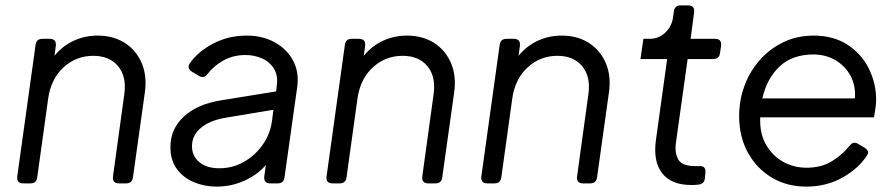

<svg xmlns="http://www.w3.org/2000/svg" viewBox="-20 -680 3322 712"><path d="M66 0Q41 0 44 -26L112 -514Q115 -536 137 -536H164Q190 -536 187 -510L182 -473Q211 -509 252.5 -528.5Q294 -548 342 -548Q400 -548 442.5 -521Q485 -494 505.5 -446Q526 -398 517 -336L473 -22Q470 0 448 0H421Q396 0 399 -26L441 -331Q450 -396 418 -434.5Q386 -473 326 -473Q263 -473 216.5 -431Q170 -389 159 -317L118 -22Q115 0 93 0Z M783 12Q739 12 700 -4Q661 -20 636.5 -52.5Q612 -85 612 -134Q612 -202 662 -248Q712 -294 800 -308L1004 -341L1006 -359Q1012 -399 996 -425Q980 -451 951.5 -463.5Q923 -476 890 -476Q846 -476 810 -456.5Q774 -437 750 -406Q737 -387 717 -399L692 -414Q671 -427 685 -447Q717 -491 772.5 -519.5Q828 -548 895 -548Q953 -548 998 -523.5Q1043 -499 1066.5 -456Q1090 -413 1082 -356L1035 -22Q1032 0 1010 0H982Q957 0 960 -26L966 -68Q935 -32 886.5 -10Q838 12 783 12ZM692 -138Q692 -101 719.5 -78.5Q747 -56 793 -56Q843 -56 885 -80Q927 -104 955 -144.5Q983 -185 989 -234L994 -273L814 -243Q757 -233 724.5 -205.5Q692 -178 692 -138Z M1213 0Q1188 0 1191 -26L1259 -514Q1262 -536 1284 -536H1311Q1337 -536 1334 -510L1329 -473Q1358 -509 1399.5 -528.5Q1441 -548 1489 -548Q1547 -548 1589.5 -521Q1632 -494 1652.5 -446Q1673 -398 1664 -336L1620 -22Q1617 0 1595 0H1568Q1543 0 1546 -26L1588 -331Q1597 -396 1565 -434.5Q1533 -473 1473 -473Q1410 -473 1363.5 -431Q1317 -389 1306 -317L1265 -22Q1262 0 1240 0Z M1787 0Q1762 0 1765 -26L1833 -514Q1836 -536 1858 -536H1885Q1911 -536 1908 -510L1903 -473Q1932 -509 1973.5 -528.5Q2015 -548 2063 -548Q2121 -548 2163.5 -521Q2206 -494 2226.5 -446Q2247 -398 2238 -336L2194 -22Q2191 0 2169 0H2142Q2117 0 2120 -26L2162 -331Q2171 -396 2139 -434.5Q2107 -473 2047 -473Q1984 -473 1937.5 -431Q1891 -389 1880 -317L1839 -22Q1836 0 1814 0Z M2543 6Q2470 6 2436 -37Q2402 -80 2412 -158L2454 -461H2355L2366 -536H2389Q2423 -536 2447.5 -559.5Q2472 -583 2476 -617L2479 -638Q2482 -660 2504 -660H2532Q2557 -660 2554 -634L2541 -536H2632Q2657 -536 2654 -510L2650 -483Q2647 -461 2625 -461H2530L2487 -154Q2481 -114 2495 -89Q2509 -64 2558 -64H2572Q2598 -66 2596 -41L2594 -19Q2592 4 2566 5Q2559 6 2553 6Q2547 6 2543 6Z M2970 12Q2898 12 2842 -21.5Q2786 -55 2753.5 -114Q2721 -173 2721 -249Q2721 -310 2741.5 -364Q2762 -418 2799.5 -459.5Q2837 -501 2887 -524.5Q2937 -548 2997 -548Q3071 -548 3123 -514Q3175 -480 3202 -425.5Q3229 -371 3229 -310Q3229 -294 3226 -275Q3223 -256 3221 -245H2799Q2799 -239 2799 -232Q2799 -179 2823 -139.5Q2847 -100 2886 -79Q2925 -58 2971 -58Q3024 -58 3063 -81Q3102 -104 3130 -139Q3144 -158 3163 -146L3185 -133Q3206 -120 3196 -105Q3165 -56 3105 -22Q3045 12 2970 12ZM2996 -478Q2919 -478 2871.5 -434Q2824 -390 2807 -315H3150Q3154 -361 3134.5 -398Q3115 -435 3078.5 -456.5Q3042 -478 2996 -478Z"/></svg>

Font: Pitagon Sans Text
Style: Italic
Weight: 400
Italic angle: -8°
Designer: Travis Tran
Foundry: Pitagon
Version: Version 1.001; ttfautohint (v1.8.4.7-5d5b);gftools[0.9.26]